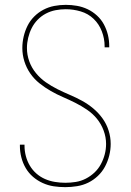

<svg xmlns="http://www.w3.org/2000/svg" viewBox="-20 -763 540 791"><path d="M249 8Q225 8 201.5 4.5Q178 1 156 -9Q134 -19 116 -34.5Q98 -50 86 -70.5Q74 -91 68 -114.5Q62 -138 62 -161V-167H81V-162Q81 -141 86.5 -120Q92 -99 103 -80.5Q114 -62 130 -48Q146 -34 165.5 -25.5Q185 -17 206.5 -13.5Q228 -10 249 -10Q271 -10 292.5 -13.5Q314 -17 333.5 -27Q353 -37 369 -52Q385 -67 395.5 -86.5Q406 -106 411.5 -127Q417 -148 417 -170Q417 -198 407 -225Q397 -252 379.5 -273.5Q362 -295 338.5 -311Q315 -327 290 -339.5Q265 -352 239.5 -363Q214 -374 189.5 -388Q165 -402 143 -419.5Q121 -437 105 -460Q89 -483 80.5 -510Q72 -537 72 -565Q72 -589 77.5 -612.5Q83 -636 93.5 -657Q104 -678 121 -695Q138 -712 159 -723Q180 -734 203.5 -738.5Q227 -743 251 -743Q274 -743 297 -739Q320 -735 341 -725Q362 -715 379.5 -699Q397 -683 408 -662.5Q419 -642 424.5 -619.5Q430 -597 430 -573V-568H411V-573Q411 -604 399.5 -634Q388 -664 365.5 -685.5Q343 -707 312.5 -716Q282 -725 251 -725Q230 -725 209 -721Q188 -717 169 -707Q150 -697 135 -681.5Q120 -666 110.5 -647Q101 -628 96 -607Q91 -586 91 -565Q91 -537 100.5 -510.5Q110 -484 128 -462Q146 -440 169 -424Q192 -408 217 -395.5Q242 -383 268 -372Q294 -361 318.5 -347.5Q343 -334 364.5 -316Q386 -298 402.5 -275Q419 -252 427.5 -225Q436 -198 436 -170Q436 -146 430 -122Q424 -98 412.5 -76.5Q401 -55 383 -38Q365 -21 343.5 -10.5Q322 0 297.5 4Q273 8 249 8Z"/></svg>

Font: Iosevka SS18 Thin
Style: Regular
Weight: 100
Monospace: yes
Designer: Belleve Invis
Foundry: Belleve Invis
Version: Version 25.1.1; ttfautohint (v1.8.4)